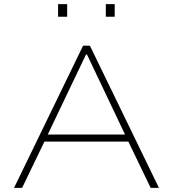

<svg xmlns="http://www.w3.org/2000/svg" viewBox="-20 -909 836 929"><path d="M48 0 382 -688H415L749 0H709L601 -224H195L87 0ZM211 -258H585L401 -645H396ZM261 -828V-889H305V-828ZM492 -828V-889H535V-828Z"/></svg>

Font: Saira Expanded Thin
Style: Regular
Weight: 250
Width: 7
Designer: Hector Gatti with collaboration of the Omnibus-Type team
Foundry: Omnibus-Type
Version: Version 1.101